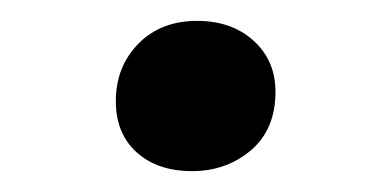

<svg xmlns="http://www.w3.org/2000/svg" viewBox="-20 -148 360 184"><path d="M91 -51Q91 -84 112.5 -106Q134 -128 169 -128Q202 -128 223 -109Q244 -90 244 -60Q244 -24 220.5 -4Q197 16 164 16Q131 16 111 -2Q91 -20 91 -51Z"/></svg>

Font: Literata 36pt
Style: Italic
Weight: 400
Italic angle: -2°
Designer: Latin by Veronika Burian and Jose Scaglione. Greek by Irene Vlachou. Cyrillic by Vera Evstafieva
Foundry: TypeTogether
Version: Version 3.002